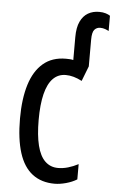

<svg xmlns="http://www.w3.org/2000/svg" viewBox="-55 -805 511 852"><g transform="rotate(5 200.5 -378.5)"><path d="M221 10Q162 10 122 -20.5Q82 -51 62.5 -112.5Q43 -174 43 -265Q43 -353 62.5 -416Q82 -479 122 -513Q162 -547 223 -547Q232 -547 240.5 -546.5Q249 -546 256 -544V-646Q256 -689 268.5 -715.5Q281 -742 302.5 -754.5Q324 -767 352 -767Q369 -767 381.5 -763Q394 -759 401 -754V-686Q396 -689 385.5 -693Q375 -697 363 -697Q347 -697 337 -685.5Q327 -674 327 -641V-522L301 -455Q282 -465 264 -470Q246 -475 229 -475Q195 -475 172 -451.5Q149 -428 137.5 -381.5Q126 -335 126 -266Q126 -198 137.5 -152Q149 -106 172.5 -83.5Q196 -61 230 -61Q252 -61 274.5 -67.5Q297 -74 320 -86V-18Q299 -5 271.5 2.5Q244 10 221 10Z"/></g></svg>

Font: Noto Sans ExtraCondensed
Style: Regular
Weight: 400
Width: 2
Designer: Monotype Design Team
Foundry: Monotype Imaging Inc.
Version: Version 2.013